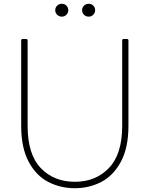

<svg xmlns="http://www.w3.org/2000/svg" viewBox="-20 -967 791 1015"><path d="M92 -302V-753Q92 -761 100 -761H117Q126 -761 126 -753V-302Q126 -151 195.5 -78.5Q265 -6 376 -6Q486 -6 556 -79Q626 -152 626 -302V-753Q626 -761 634 -761H651Q659 -761 659 -753V-302Q659 -186 619 -112Q579 -38 515 -5Q451 28 376 28Q300 28 235.5 -5Q171 -38 131.5 -112Q92 -186 92 -302ZM449 -947Q464 -947 473.5 -937Q483 -927 483 -913Q483 -899 473 -889Q463 -879 449 -879Q434 -879 424 -889Q414 -899 414 -913Q414 -927 424 -937Q434 -947 449 -947ZM307 -947Q322 -947 331.5 -937Q341 -927 341 -913Q341 -899 331 -889Q321 -879 307 -879Q292 -879 282 -889Q272 -899 272 -913Q272 -927 282 -937Q292 -947 307 -947Z"/></svg>

Font: LINE Seed JP_TTF Thin
Style: Regular
Weight: 250
Designer: LY Corporation & Fontrix & Fontworks
Version: Version 1.008